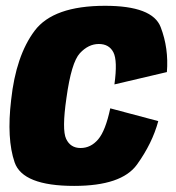

<svg xmlns="http://www.w3.org/2000/svg" viewBox="-20 -620 592 646"><path d="M229.5 5.5Q56.5 5.5 29.2 -73.8Q2 -153 17.5 -284Q33.5 -432.5 96.5 -516.5Q159.5 -600.5 333.5 -600.5Q493 -600.5 520.5 -529Q548 -457.5 541.5 -377.5L365 -336Q376 -416 361.5 -444Q347 -472 312.5 -472Q277.5 -472 248.8 -441Q220 -410 203.5 -290Q188 -183.5 202.5 -152.8Q217 -122 251 -122Q285.5 -122 310.2 -151Q335 -180 351 -255.5L512.5 -212.5Q492.5 -138 440.8 -66.2Q389 5.5 229.5 5.5Z"/></svg>

Font: Anybody ExtraBold
Style: Italic
Weight: 800
Italic angle: -10°
Designer: Tyler Finck
Foundry: Etcetera Type Company
Version: Version 1.010; ttfautohint (v1.8.3) -l 8 -r 50 -G 200 -x 14 